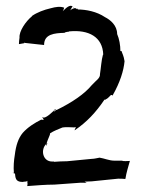

<svg xmlns="http://www.w3.org/2000/svg" viewBox="-20 -614 475 649"><path d="M22 -33C23 -33 24 -31 27 -29V-28ZM27 -26H28C28 -26 28 -27 27 -28ZM27 -29C28 -29 28 -28 29 -28C30 -28 31 -26 31 -25C32 -6 38 1 57 1C57 1 61 0 62 0H65C67 0 71 -1 73 -3C72 -1 72 3 73 5C73 8 73 13 72 15C101 13 133 10 164 10L247 4C255 3 264 4 272 4V3C271 3 269 2 268 1C267 1 267 1 266 0C273 0 282 -1 290 -1L379 -10C387 -10 396 -10 403 -9L404 -10C407 -30 414 -52 419 -70C410 -70 399 -68 391 -71H365C350 -71 331 -79 317 -81H316C309 -80 299 -77 290 -77L207 -69C193 -69 176 -68 162 -67L163 -68H156C124 -68 116 -109 137 -128C138 -133 142 -142 148 -157C149 -158 149 -161 149 -163C162 -172 177 -177 191 -183C210 -186 227 -182 237 -184C235 -181 233 -177 232 -174H233C273 -201 304 -234 333 -277C335 -277 338 -277 339 -278H338C338 -278 336 -277 337 -278C349 -283 353 -294 357 -293C358 -293 359 -292 360 -291L361 -292C386 -336 398 -375 401 -407C398 -427 393 -433 391 -441C389 -442 388 -442 387 -441C387 -461 383 -483 376 -499C376 -528 353 -547 335 -556C307 -575 271 -582 242 -582C243 -582 243 -583 243 -584C243 -587 242 -584 242 -584C242 -584 239 -584 237 -583C238 -584 240 -585 240 -585C236 -583 238 -590 225 -584C222 -583 220 -581 217 -579C220 -582 222.3 -589.3 225 -592C216.5 -600.5 200.8 -584.8 192 -576C194 -579 196 -584 197 -588C184 -593 169 -591 151 -586C129 -581 105 -572 88 -560V-559C67 -542 44 -508 46 -487C45 -480 44 -472 44 -465H45C51 -466 56 -467 62 -468V-470C62 -470 63 -470 64 -469L109 -464C115 -464 122 -462 128 -462H129C129 -499 164 -502 198 -503C200 -506 213 -507 213 -507L214 -508H215C279 -514 327 -490 329 -429C329 -430 328 -429 328 -429C323 -413 321 -382 318 -364C319 -349 305 -343 290 -326C266 -297 226 -269 171 -242C171 -242 170 -243 169 -243C168 -244 168 -244 167 -244H166C165 -244 165 -244 164 -245V-244L165 -243C158 -236 132 -210 124 -218L123 -217C124 -216 127 -212 128 -209H121L120 -210C96 -198 74 -184 57 -165C42 -147 34 -123 30 -90C27 -72 25 -51 27 -29ZM136 -121C136 -121 135 -122 137 -128C138 -129 139 -129 140 -130C140 -128 137 -123 136 -121ZM161 -236C163 -238 164 -241 166 -243C170 -240 169 -241 161 -236ZM225 -592C226 -593 226 -592 227 -590L226 -591C226 -592 225 -592 225 -592ZM227 -590C227 -589 228 -589 229 -588V-589C229 -590 228 -590 227 -590Z"/></svg>

Font: Charger Mayhem
Style: Regular
Weight: 400
Designer: Jasper
Foundry: Cannot Into Space Fonts
Version: Version 0.98